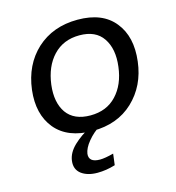

<svg xmlns="http://www.w3.org/2000/svg" viewBox="-107 -606 829 904"><g transform="rotate(-15 307.0 -153.5)"><path d="M257.8 207Q209 207 179.2 184.6Q150.4 162.1 155.3 122.1Q159.7 83.5 195.3 49.3Q213.4 32.2 233.6 18.1Q253.9 3.9 276.4 -7.3L327.6 -4.9Q291 17.1 264.2 49.8Q250.5 66.4 243.4 80.8Q236.3 95.2 234.4 107.9Q231.9 128.4 244.6 139.2Q257.3 149.9 285.2 149.9Q309.1 149.9 351.6 138.7L344.7 193.4Q300.8 207 257.8 207ZM287.1 10.7Q165.5 10.7 105.5 -61.5Q46.4 -133.8 60.1 -250Q74.7 -368.7 152.3 -440.9Q231.9 -513.7 352.5 -513.7Q473.6 -513.7 531.7 -440.9Q590.3 -368.7 575.7 -250Q562 -134.8 484.4 -61.5Q407.7 10.7 287.1 10.7ZM295.9 -62.5Q375 -62.5 422.9 -113.8Q471.2 -165 481.4 -250Q492.2 -335.4 456.1 -388.2Q420.9 -440.4 341.8 -440.4Q263.2 -440.4 213.9 -388.2Q165.5 -336.9 154.3 -250Q144 -165.5 179.7 -113.8Q216.3 -62.5 295.9 -62.5Z"/></g></svg>

Font: Ride
Style: Italic
Weight: 400
Version: Version 3.000